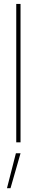

<svg xmlns="http://www.w3.org/2000/svg" viewBox="-20 -748 193 1009"><path d="M87.9 0H65.4V-727.5H87.9ZM63.5 57.6H87.9L35.2 241.2H16.6Z"/></svg>

Font: Intratopia Thin
Style: Regular
Weight: 100
Designer: Rasmus Andersson
Foundry: rsms
Version: Version 3.000;Glyphs 3.2.3 (3260)